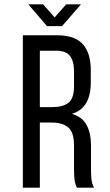

<svg xmlns="http://www.w3.org/2000/svg" viewBox="-20 -862 506 882"><path d="M178 -842H110L196 -742H265L352 -842H284L231 -782ZM241 -700H85V0H163V-299H218C250.7 -299 275.8 -291.5 293.5 -276.5C311.2 -261.5 320 -234.3 320 -195V-85C320 -61.7 321 -44.2 323 -32.5C325 -20.8 328.3 -10 333 0H412C405.3 -12 401.3 -25.2 400 -39.5C398.7 -53.8 398 -68.7 398 -84V-193C398 -231 391.3 -262.5 378 -287.5C364.7 -312.5 342 -329.7 310 -339C340 -348.3 362 -365 376 -389C390 -413 397 -444.3 397 -483V-540C397 -592 384.8 -631.7 360.5 -659C336.2 -686.3 296.3 -700 241 -700ZM221 -370H163V-629H239C268.3 -629 289.2 -621 301.5 -605C313.8 -589 320 -565 320 -533V-466C320 -428 311.3 -402.5 294 -389.5C276.7 -376.5 252.3 -370 221 -370Z"/></svg>

Font: Bebas Neue Regular two
Style: Regular2
Weight: 400
Designer: Ryoichi Tsunekawa & LGV (GE)
Foundry: Free Software Foundation, Inc.
Version: Version 1.003 August 13, 2016